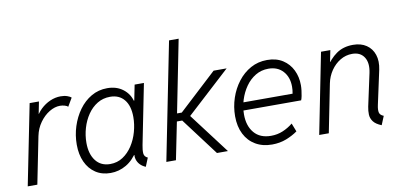

<svg xmlns="http://www.w3.org/2000/svg" viewBox="-71 -977 2536 1211"><g transform="rotate(-10 1197.0 -372.0)"><path d="M21.5 0 124.5 -515.1H184.1L168.9 -438.5H178.7L154.3 -409.2Q168.9 -442.4 195.8 -468.3Q222.7 -494.1 256.1 -508.8Q289.6 -523.4 323.7 -523.4Q348.6 -523.4 366.7 -516.8Q384.8 -510.3 391.6 -503.4L360.4 -450.2Q355 -456.5 339.8 -460.9Q324.7 -465.3 309.6 -465.3Q275.9 -465.3 241.2 -444.3Q206.5 -423.3 179.7 -386Q152.8 -348.6 143.1 -300.8L83 0Z M551.8 7.8Q496.6 7.8 456.1 -19Q415.5 -45.9 393.6 -93.8Q371.6 -141.6 371.6 -205.1Q371.6 -265.1 389.6 -321.5Q407.7 -377.9 440.7 -423.6Q473.6 -469.2 519.8 -496.1Q565.9 -522.9 622.1 -522.9Q682.1 -522.9 723.1 -491.2Q764.2 -459.5 776.4 -408.2L754.9 -416H802.7L773.9 -399.9L796.9 -515.1H856.4L779.8 -130.9Q773.4 -99.6 775.1 -78.1Q776.9 -56.6 798.8 -47.4L776.4 7.8Q754.9 -1 741 -15.6Q727.1 -30.3 721.4 -49.1Q715.8 -67.9 719.7 -89.8L739.7 -78.1H695.8L733.4 -104Q699.7 -47.4 652.6 -19.8Q605.5 7.8 551.8 7.8ZM559.1 -48.3Q604.5 -48.3 640.4 -72Q676.3 -95.7 701.7 -134.8Q727.1 -173.8 740.2 -221.2Q753.4 -268.6 753.4 -315.4Q753.4 -387.2 720.9 -426.8Q688.5 -466.3 630.4 -466.3Q585 -466.3 548.6 -444.1Q512.2 -421.9 486.6 -384.3Q460.9 -346.7 447.3 -300.3Q433.6 -253.9 433.6 -205.6Q433.6 -133.8 466.6 -91.1Q499.5 -48.3 559.1 -48.3Z M909.2 0 1059.1 -752H1120.6L1028.8 -289.6H1071.3L1045.4 -276.9L1302.7 -515.1H1386.2L1095.2 -248L1090.8 -281.2L1303.7 0H1233.4L1037.6 -260.3L1060.1 -239.7H1019L970.7 0Z M1585.9 7.8Q1525.4 7.8 1480.5 -18.6Q1435.5 -44.9 1410.9 -93.5Q1386.2 -142.1 1386.2 -208Q1386.2 -268.1 1405 -324.2Q1423.8 -380.4 1458.3 -425.3Q1492.7 -470.2 1540.3 -496.6Q1587.9 -522.9 1646 -522.9Q1704.6 -522.9 1745.6 -496.6Q1786.6 -470.2 1807.9 -426.3Q1829.1 -382.3 1829.1 -329.6Q1829.1 -313.5 1826.9 -295.4Q1824.7 -277.3 1821.5 -261.2Q1818.4 -245.1 1814 -234.9H1430.7L1439.9 -285.6H1768.1Q1770.5 -297.4 1771.5 -308.6Q1772.5 -319.8 1772.5 -330.1Q1772.5 -391.1 1738 -429.2Q1703.6 -467.3 1644.5 -467.3Q1598.6 -467.3 1561.8 -445.1Q1524.9 -422.9 1498.5 -385.5Q1472.2 -348.1 1457.8 -302.2Q1443.4 -256.3 1443.4 -209.5Q1443.4 -136.2 1481 -91.8Q1518.6 -47.4 1588.9 -47.4Q1629.9 -47.4 1665 -62.3Q1700.2 -77.1 1729.5 -101.1L1750.5 -47.4Q1719.2 -24.9 1677.5 -8.5Q1635.7 7.8 1585.9 7.8Z M2287.1 7.8Q2250.5 -6.8 2235.4 -27.3Q2220.2 -47.9 2219.2 -72Q2218.3 -96.2 2223.6 -122.1L2268.6 -330.6Q2281.7 -393.1 2257.6 -430.4Q2233.4 -467.8 2181.2 -467.8Q2140.1 -467.8 2104.7 -446.5Q2069.3 -425.3 2044.7 -389.2Q2020 -353 2011.2 -309.1L1949.7 0H1888.2L1990.7 -515.1H2050.3L2035.6 -441.9H2050.8L2014.6 -408.7Q2044.9 -460 2089.1 -491.5Q2133.3 -522.9 2196.3 -522.9Q2247.1 -522.9 2281.7 -499.5Q2316.4 -476.1 2330.1 -434.8Q2343.8 -393.6 2332.5 -339.4L2285.6 -122.6Q2278.8 -91.3 2283 -74.2Q2287.1 -57.1 2310.1 -48.3Z"/></g></svg>

Font: Reddit Sans Light
Style: Italic
Weight: 300
Italic angle: -11.25°
Designer: Stephen Hutchings
Version: Version 1.013